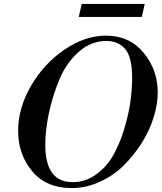

<svg xmlns="http://www.w3.org/2000/svg" viewBox="-20 -944 821 975"><path d="M343 11Q215 11 143.5 -74.5Q72 -160 72 -280Q72 -395 137.5 -508Q203 -621 307.5 -692Q412 -763 518 -763Q638 -763 709.5 -676Q781 -589 781 -475Q781 -416 760.5 -349Q740 -282 700 -218.5Q660 -155 608 -103.5Q556 -52 486.5 -20.5Q417 11 343 11ZM520 -736Q442 -736 379 -680Q316 -624 281 -539Q246 -454 228 -368Q210 -282 210 -208Q210 -19 349 -19Q414 -19 468 -58Q522 -97 555 -155.5Q588 -214 610.5 -288Q633 -362 642 -427Q651 -492 651 -547Q651 -655 615.5 -695.5Q580 -736 520 -736ZM380 -858 395 -924H715L700 -858Z"/></svg>

Font: Libre Bodoni
Style: Italic
Weight: 400
Italic angle: -13°
Designer: Pablo Impallari, Rodrigo Fuenzalida
Foundry: Pablo Impallari, Rodrigo Fuenzalida
Version: Version 1.001